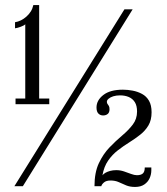

<svg xmlns="http://www.w3.org/2000/svg" viewBox="-20 -737 662 760"><path d="M41.5 -324.5V-347H80V-641Q76.5 -636.5 62.5 -631.2Q48.5 -626 39.5 -625V-649Q51.5 -651 62.8 -656.5Q74 -662 84.2 -671Q94.5 -680 101.8 -691.5Q109 -703 112 -717H135V-347H175V-324.5ZM37 0 472.5 -700H505L70.5 0ZM514.5 3Q494.5 3 479.5 -3.2Q464.5 -9.5 450.2 -16Q436 -22.5 417.5 -22.5Q400.5 -22.5 391.5 -14.8Q382.5 -7 381 0H354Q354 -54 371.2 -90.8Q388.5 -127.5 413.5 -153.5Q438.5 -179.5 463.5 -200.5Q488.5 -221.5 505.5 -243.8Q522.5 -266 522.5 -295.5Q522.5 -318.5 513.8 -332.5Q505 -346.5 489.8 -353Q474.5 -359.5 455 -359.5Q440 -359.5 428.2 -355.8Q416.5 -352 409.8 -346.2Q403 -340.5 403 -334Q403 -328.5 405.8 -325.2Q408.5 -322 411 -317.5Q413.5 -313 413.5 -304.5Q413.5 -291.5 406.2 -285.8Q399 -280 388 -280Q377 -280 369.5 -287.5Q362 -295 362 -311.5Q362 -340 389 -361Q416 -382 466.5 -382Q485.5 -382 505.2 -378.2Q525 -374.5 542.2 -365.2Q559.5 -356 569.8 -338.2Q580 -320.5 580 -292.5Q580 -261.5 567.5 -240.5Q555 -219.5 535 -203.8Q515 -188 491.8 -173.5Q468.5 -159 446.5 -142Q424.5 -125 408 -101.2Q391.5 -77.5 385.5 -43Q389.5 -48.5 397.2 -53Q405 -57.5 416 -60.5Q427 -63.5 440 -63.5Q456 -63.5 470.8 -58.5Q485.5 -53.5 498.8 -48.5Q512 -43.5 522 -43.5Q537.5 -43.5 545.2 -50.2Q553 -57 553 -74H579V-63Q579 -46.5 572.2 -31.5Q565.5 -16.5 551.2 -6.8Q537 3 514.5 3Z"/></svg>

Font: Imbue Light
Style: Regular
Weight: 300
Designer: Tyler Finck
Foundry: Etcetera Type Company
Version: Version 1.102